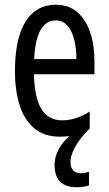

<svg xmlns="http://www.w3.org/2000/svg" viewBox="-20 -566 458 809"><path d="M277 117Q277 140 288.5 152Q300 164 321 164Q331 164 340 162Q349 160 355 158V215Q345 219 331.5 221Q318 223 304 223Q256 223 233 199Q210 175 210 129Q210 104 219.5 80Q229 56 245.5 35.5Q262 15 283 -1L358 -24Q332 1 314 26Q296 51 286.5 74Q277 97 277 117ZM215 -546Q270 -546 306 -514.5Q342 -483 360 -429.5Q378 -376 378 -309V-253H123Q125 -156 154 -107.5Q183 -59 242 -59Q271 -59 299.5 -68Q328 -77 358 -96V-24Q330 -7 299 1.5Q268 10 233 10Q165 10 123 -26.5Q81 -63 62 -125Q43 -187 43 -265Q43 -356 62.5 -418.5Q82 -481 120.5 -513.5Q159 -546 215 -546ZM215 -480Q174 -480 151 -440Q128 -400 124 -317H302Q302 -361 293 -398Q284 -435 264.5 -457.5Q245 -480 215 -480Z"/></svg>

Font: Noto Sans Khmer ExtraCondensed
Style: Regular
Weight: 400
Width: 2
Designer: Danh Hong and the Monotype Design Team
Foundry: Monotype Imaging Inc.
Version: Version 2.004